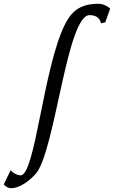

<svg xmlns="http://www.w3.org/2000/svg" viewBox="-128 -737 602 1014"><path d="M-108 237C-108 237 -92 257 -69 257C-27 257 22 223 59 183C163 70 224 -657 345 -657C402 -657 405 -614 405 -614L428 -619L454 -692C454 -692 427 -717 392 -717C304 -717 255 -685 218 -614C101 -389 59 189 -19 189C-48 189 -72 162 -72 162Z"/></svg>

Font: KpRoman
Style: SemiboldItalic
Weight: 600
Italic angle: -11°
Version: Version 0.66